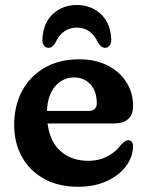

<svg xmlns="http://www.w3.org/2000/svg" viewBox="-20 -718 576 751"><path d="M500.5 -304Q500.5 -235 424 -235H166Q175 -163 217.8 -126Q260.5 -89 324.5 -89Q369 -89 402.2 -107.5Q435.5 -126 454.5 -153Q471.5 -170.5 482 -169.5Q500.5 -168.5 500.5 -145Q499.5 -104 472.8 -68Q446 -32 398 -9.8Q350 12.5 285.5 12.5Q209 12.5 153 -18.2Q97 -49 66.2 -103.8Q35.5 -158.5 35.5 -230Q35.5 -303.5 66 -361.2Q96.5 -419 153.5 -452.5Q210.5 -486 290.5 -486Q353.5 -486 400.8 -462Q448 -438 474.2 -396.8Q500.5 -355.5 500.5 -304ZM270.5 -415Q226 -415 196.2 -381Q166.5 -347 163.5 -284H326Q358.5 -284 358.5 -314Q358.5 -361.5 333.5 -388.2Q308.5 -415 270.5 -415ZM280.5 -610Q224.5 -610 197 -551.5Q185.5 -531 170 -531Q157.5 -531 151 -541.2Q144.5 -551.5 146 -568Q150 -630 188 -664.2Q226 -698.5 280.5 -698.5Q335 -698.5 373 -664.2Q411 -630 415 -568Q416.5 -551.5 409.8 -541.2Q403 -531 391 -531Q375.5 -531 363.5 -551.5Q336.5 -610 280.5 -610Z"/></svg>

Font: Fraunces 9pt S100 SemiBold
Style: Regular
Weight: 600
Version: Version 1.000; ttfautohint (v1.8.3)